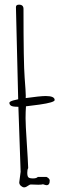

<svg xmlns="http://www.w3.org/2000/svg" viewBox="-20 -787 272 818"><path d="M143.1 0 111.8 -1Q106.4 -1 98.1 5.1Q89.8 11.2 83 11.2Q76.2 11.2 69.1 4.9Q62 -1.5 62 -9.8L67.9 -55.2L58.1 -338.9L47.9 -756.8Q47.9 -767.1 61 -767.1Q80.1 -767.1 80.1 -749Q80.1 -518.1 85 -456.3Q89.8 -394.5 89.8 -379.9Q89.8 -365.2 87.9 -340.8L90.8 -336.9Q88.9 -310.5 88.9 -283.4Q88.9 -256.3 94 -179.7Q99.1 -103 100.1 -70.8Q96.2 -64.9 96.2 -50.8Q96.2 -36.6 100.8 -31.7Q105.5 -26.9 120.6 -26.9Q135.7 -26.9 141.1 -33.2H178.2Q191.9 -26.4 191.9 -17.6Q191.9 2 178.2 2Q174.8 2 163.1 -2Q158.2 0 143.1 0ZM212.9 -360.8Q212.9 -350.6 147.7 -341.3Q82.5 -332 58.1 -332Q33.7 -332 26.9 -336.7Q20 -341.3 20 -349.1Q20 -359.4 85.9 -368.7Q151.9 -377.9 174.8 -377.9Q212.9 -377.9 212.9 -360.8Z"/></svg>

Font: Amatic SC
Style: Regular
Weight: 400
Version: Version 1.004